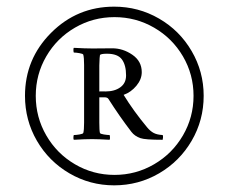

<svg xmlns="http://www.w3.org/2000/svg" viewBox="-20 -684 684 574"><path d="M315.4 -539.6Q347.7 -539.6 375.7 -520.3Q403.8 -501 403.8 -468.3Q403.8 -446.8 387.7 -427.5Q371.6 -408.2 349.6 -400.4Q378.9 -352.5 419.9 -303.2Q429.7 -291.5 439.7 -286.4Q449.7 -281.2 466.3 -280.3Q467.8 -278.3 467.3 -272.7Q466.8 -267.1 466.3 -266.1Q413.6 -266.1 399.9 -271Q382.8 -276.9 373 -289.6Q337.4 -335.9 304.2 -388.2Q301.3 -393.1 292 -393.1H276.9V-317.4Q276.9 -293.5 278.8 -286.6Q279.8 -283.7 290.5 -282Q301.3 -280.3 307.6 -280.3Q308.6 -278.8 308.8 -273.2Q309.1 -267.6 307.6 -266.1Q273.4 -268.1 255.4 -268.1Q234.9 -268.1 200.7 -266.1Q199.2 -267.6 199.5 -273.2Q199.7 -278.8 200.7 -280.3Q207 -280.3 217.5 -282Q228 -283.7 229 -286.6Q231.4 -294.9 231.4 -317.4V-489.7Q231.4 -511.7 229 -520.5Q228 -523.4 217.5 -525.1Q207 -526.9 200.7 -526.9Q199.7 -528.3 199.5 -533.9Q199.2 -539.6 200.7 -541Q234.9 -539.1 256.3 -539.1Q263.2 -539.1 282.7 -539.3Q302.2 -539.6 315.4 -539.6ZM356.9 -458.5Q356.9 -489.3 344.5 -506.3Q332 -523.4 299.8 -523.4Q280.3 -523.4 278.8 -519Q277.8 -517.1 276.9 -488.3V-410.6Q288.1 -411.1 295.4 -410.6Q322.8 -410.6 339.8 -423.1Q356.9 -435.5 356.9 -458.5ZM118.4 -515.6Q86.9 -461.4 86.9 -397.5Q86.9 -333.5 118.4 -279.1Q149.9 -224.6 204.1 -192.9Q258.3 -161.1 322.3 -161.1Q386.2 -161.1 440.7 -192.9Q495.1 -224.6 526.9 -279.1Q558.6 -333.5 558.6 -397.5Q558.6 -461.4 526.9 -515.6Q495.1 -569.8 440.7 -601.3Q386.2 -632.8 322.3 -632.8Q258.3 -632.8 204.1 -601.3Q149.9 -569.8 118.4 -515.6ZM54.7 -397.5Q54.7 -507.8 132.8 -585.9Q210.9 -664.1 321.3 -664.1Q394 -664.1 455.6 -628.4Q517.1 -592.8 553 -531.2Q588.9 -469.7 588.9 -397.5Q588.9 -324.7 553 -263.2Q517.1 -201.7 455.6 -165.8Q394 -129.9 321.3 -129.9Q249 -129.9 187.5 -165.8Q126 -201.7 90.3 -263.2Q54.7 -324.7 54.7 -397.5Z"/></svg>

Font: Amiri
Style: Slanted
Weight: 400
Italic angle: 9°
Designer: Khaled Hosny
Version: Version 000.107